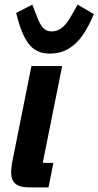

<svg xmlns="http://www.w3.org/2000/svg" viewBox="-20 -811 426 831"><path d="M190 0H106Q65 0 46.5 -16Q28 -32 28 -66Q28 -74 29.5 -85Q31 -96 32 -105L116 -525H249L165 -106H211ZM194 -579Q157 -579 130.5 -596.5Q104 -614 84.5 -653Q65 -692 50 -755L120 -791L140 -739Q151 -709 165 -692Q179 -675 204 -675Q227 -675 247 -690Q267 -705 287 -740L316 -791L386 -750Q364 -696 337 -657.5Q310 -619 275 -599Q240 -579 194 -579Z"/></svg>

Font: IBM Plex Sans Condensed
Style: Bold Italic
Weight: 700
Width: 3
Italic angle: -11.31°
Designer: Mike Abbink, Paul van der Laan, Pieter van Rosmalen
Foundry: Bold Monday
Version: Version 3.201